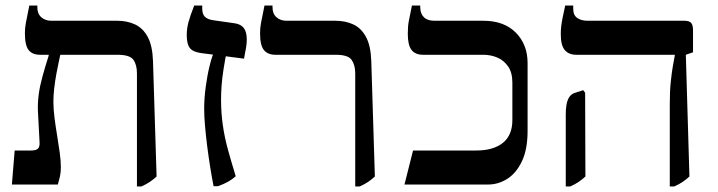

<svg xmlns="http://www.w3.org/2000/svg" viewBox="-20 -667 2597 694"><path d="M475 7V-402Q475 -433 462 -451Q449 -469 405 -469H125Q97 -469 83.5 -486Q70 -503 70 -547Q70 -566 73.5 -584.5Q77 -603 86 -647H115V-640Q115 -617 129.5 -604.5Q144 -592 165 -592H403Q440 -592 468.5 -578.5Q497 -565 514 -533.5Q531 -502 533 -447L546 -29Q534 -18 521.5 -9.5Q509 -1 491 7ZM23 0 33 -123H92Q110 -123 117 -129.5Q124 -136 123 -153L117 -267Q116 -296 120 -326Q124 -356 133.5 -390.5Q143 -425 156 -466V-496H198V-469Q196 -460 192 -441.5Q188 -423 183.5 -398.5Q179 -374 176 -348Q173 -322 173 -300Q173 -273 177 -241.5Q181 -210 186.5 -177Q192 -144 196 -114.5Q200 -85 200 -62Q200 -45 197 -31Q194 -17 189 0Z M752 6Q746 -24 740 -61.5Q734 -99 729 -138Q724 -177 721 -212.5Q718 -248 718 -274Q718 -311 723.5 -352.5Q729 -394 738 -430.5Q747 -467 757 -486L801 -489Q793 -449 788 -417Q783 -385 781 -358Q779 -331 779 -307Q779 -259 785.5 -214Q792 -169 804.5 -124Q817 -79 832 -30Q820 -19 805 -10.5Q790 -2 768 6ZM862 -455 708 -475Q678 -479 666.5 -493Q655 -507 655 -540Q655 -563 661 -586Q667 -609 682 -647H711V-636Q711 -616 720.5 -606.5Q730 -597 750 -594L827 -583Q850 -580 861 -566Q872 -552 872 -524Q872 -511 869.5 -495.5Q867 -480 862 -455Z M1264 7V-402Q1264 -432 1251 -450.5Q1238 -469 1194 -469H976Q948 -469 934 -486Q920 -503 920 -547Q920 -566 923.5 -584.5Q927 -603 936 -647H965V-641Q965 -617 979.5 -604.5Q994 -592 1015 -592H1192Q1229 -592 1257.5 -578.5Q1286 -565 1303 -533.5Q1320 -502 1322 -447L1335 -29Q1323 -18 1310.5 -9.5Q1298 -1 1280 7Z M1442 0 1473 -123H1702Q1763 -123 1797.5 -150.5Q1832 -178 1832 -233V-368Q1832 -405 1816.5 -427Q1801 -449 1777.5 -459Q1754 -469 1727 -469H1509Q1481 -469 1467.5 -486.5Q1454 -504 1454 -545Q1454 -559 1455 -572Q1456 -585 1460 -602.5Q1464 -620 1469 -647H1499V-641Q1499 -618 1512 -605Q1525 -592 1550 -592H1727Q1802 -592 1844.5 -549Q1887 -506 1887 -439V-194Q1887 -127 1866.5 -84Q1846 -41 1813.5 -20.5Q1781 0 1744 0Z M2401 7V-291Q2401 -338 2404.5 -371Q2408 -404 2412 -427.5Q2416 -451 2419 -466V-469H2063Q2036 -469 2021.5 -486Q2007 -503 2007 -543Q2007 -558 2008.5 -571.5Q2010 -585 2013.5 -602.5Q2017 -620 2023 -647H2052V-635Q2052 -612 2066.5 -602Q2081 -592 2104 -592H2454Q2471 -592 2478 -584.5Q2485 -577 2485 -557V-478L2459 -469L2472 -29Q2460 -18 2447.5 -9.5Q2435 -1 2417 7ZM2025 7V-253Q2025 -289 2033 -307.5Q2041 -326 2057 -331L2088 -341L2095 -332L2096 -29Q2084 -18 2071.5 -9.5Q2059 -1 2041 7Z"/></svg>

Font: Noto Serif Hebrew Medium
Style: Regular
Weight: 500
Version: Version 2.003